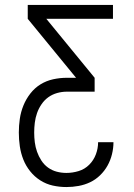

<svg xmlns="http://www.w3.org/2000/svg" viewBox="-20 -755 540 775"><path d="M248 0Q273 0 297.5 -4.5Q322 -9 344 -19.5Q366 -30 384 -47.5Q402 -65 414 -86.5Q426 -108 432 -132.5Q438 -157 438 -181H376Q376 -156 367 -132Q358 -108 340 -90Q322 -72 297.5 -64.5Q273 -57 248 -57Q228 -57 209 -62Q190 -67 174 -78.5Q158 -90 147 -107Q136 -124 129.5 -142.5Q123 -161 120.5 -180.5Q118 -200 118 -220Q118 -240 120.5 -260Q123 -280 129.5 -298.5Q136 -317 147.5 -334Q159 -351 175 -362.5Q191 -374 210.5 -379.5Q230 -385 250 -385H362V-441L167 -679H436V-735H92V-679L287 -441H250Q222 -441 194.5 -435Q167 -429 143.5 -414.5Q120 -400 102.5 -377.5Q85 -355 74.5 -329Q64 -303 60 -275.5Q56 -248 56 -220Q56 -192 60 -164.5Q64 -137 74 -111.5Q84 -86 101.5 -64Q119 -42 142.5 -27Q166 -12 193 -6Q220 0 248 0Z"/></svg>

Font: Iosevka SS09 Light
Style: Regular
Weight: 300
Monospace: yes
Designer: Belleve Invis
Foundry: Belleve Invis
Version: Version 5.2.1; ttfautohint (v1.8.3)